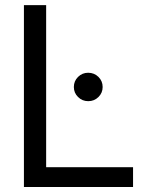

<svg xmlns="http://www.w3.org/2000/svg" viewBox="-20 -748 578 768"><path d="M75.7 0V-727.5H164.6V-79.1H512.2V0ZM333 -343.3Q309.1 -343.3 292.2 -359.9Q275.4 -376.5 275.4 -399.9Q275.4 -423.8 292.2 -440.4Q309.1 -457 332.5 -457Q356.9 -457 373.8 -440.4Q390.6 -423.8 390.6 -399.9Q390.6 -376.5 373.8 -359.9Q356.9 -343.3 333 -343.3Z"/></svg>

Font: Inter 28pt
Style: Regular
Weight: 400
Designer: Rasmus Andersson
Foundry: rsms
Version: Version 4.001;git-66647c0bb